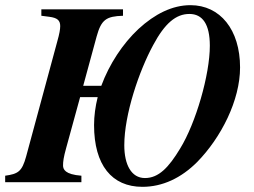

<svg xmlns="http://www.w3.org/2000/svg" viewBox="-58 -705 983 743"><path d="M264 -373 316 -564C334 -629 353 -642 418 -644V-669H102V-644L133 -640C164 -636 175 -626 175 -604C175 -592 172 -574 164 -546L43 -99C27 -41 12 -32 -38 -25V0H257V-25C193 -30 186 -50 186 -65C186 -80 188 -96 198 -132L252 -329H320C311 -293 306 -256 306 -221C306 -66 375 18 493 18C571 18 643 -16 705 -78C798 -173 871 -317 871 -444C871 -590 794 -685 679 -685C609 -685 541 -651 478 -593C417 -536 365 -457 334 -373ZM754 -528C754 -416 700 -229 639 -130C595 -57 556 -16 503 -16C450 -16 423 -68 423 -143C423 -262 480 -430 535 -531C580 -615 623 -651 675 -651C726 -651 754 -611 754 -528Z"/></svg>

Font: XITS
Style: Bold Italic
Weight: 700
Italic angle: -16.33°
Designer: MicroPress Inc., with final additions and corrections provided by Coen Hoffman, Elsevier (retired)
Version: Version 1.105